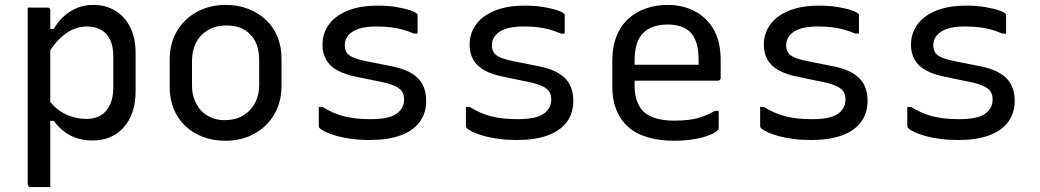

<svg xmlns="http://www.w3.org/2000/svg" viewBox="-20 -563 4240 783"><path d="M93 -532H174Q178 -532 180 -530.5Q182 -529 183.5 -527Q185 -525 185 -521V-445H199Q218 -477 242 -498Q266 -519 295.5 -531Q325 -543 359 -543Q411 -543 450 -519.5Q489 -496 511 -452Q533 -408 533 -347V-191Q533 -144 520.5 -107Q508 -70 484.5 -43.5Q461 -17 429 -3.5Q397 10 357 10Q324 10 295 1Q266 -8 242.5 -26Q219 -44 199 -70H185V200H104Q101 200 98.5 198.5Q96 197 94.5 194.5Q93 192 93 189ZM185 -358V-147Q211 -115 244 -99Q286 -78 333 -78Q367 -78 391 -92.5Q415 -107 428.5 -136Q442 -165 442 -205V-333Q442 -365 434 -388.5Q426 -412 411 -427Q397 -441 377.5 -448Q358 -455 333 -455Q304 -455 276.5 -442.5Q249 -430 222 -404Q203 -385 185 -358Z M900 -543Q951 -543 993 -526.5Q1035 -510 1065.5 -481Q1096 -452 1112 -412Q1128 -372 1128 -324V-213Q1128 -147 1098.5 -96.5Q1069 -46 1017 -17.5Q965 11 900 11Q849 11 807 -5Q765 -21 734.5 -50.5Q704 -80 688 -120Q672 -160 672 -208V-319Q672 -386 701.5 -436Q731 -486 783 -514.5Q835 -543 900 -543ZM905 -459Q859 -459 827.5 -440Q796 -421 779.5 -389Q763 -357 763 -316V-215Q763 -182 773.5 -155.5Q784 -129 802 -110Q819 -93 842.5 -83Q866 -73 895 -73Q941 -73 972.5 -92.5Q1004 -112 1020.5 -144Q1037 -176 1037 -216V-317Q1037 -352 1027.5 -379Q1018 -406 999 -424Q983 -441 959 -450Q935 -459 905 -459Z M1491 -77Q1566 -77 1597 -99Q1628 -121 1628 -157Q1628 -176 1620.5 -188.5Q1613 -201 1593 -211Q1573 -221 1535 -229L1437 -249Q1387 -259 1356 -276Q1325 -293 1310 -319.5Q1295 -346 1295 -381Q1295 -415 1309.5 -444Q1324 -473 1352.5 -494.5Q1381 -516 1422.5 -528Q1464 -540 1519 -540Q1564 -540 1598.5 -534Q1633 -528 1654.5 -520.5Q1676 -513 1680 -507Q1682 -506 1682.5 -504.5Q1683 -503 1683 -502Q1683 -501 1683 -499V-426H1668Q1642 -437 1619.5 -443Q1597 -449 1572 -452Q1547 -455 1514 -455Q1472 -455 1444 -446Q1416 -437 1401 -419.5Q1386 -402 1386 -379Q1386 -362 1393 -350Q1400 -338 1418.5 -329.5Q1437 -321 1471 -314L1571 -294Q1625 -284 1657 -265Q1689 -246 1703.5 -218Q1718 -190 1718 -152Q1718 -101 1691 -65Q1664 -29 1612.5 -10.5Q1561 8 1488 8Q1449 8 1414.5 3.5Q1380 -1 1353.5 -8.5Q1327 -16 1309 -24.5Q1291 -33 1283 -41Q1282 -43 1281 -44.5Q1280 -46 1280 -48V-127H1295Q1316 -114 1337.5 -104.5Q1359 -95 1382 -89Q1405 -83 1432 -80Q1459 -77 1491 -77Z M2091 -77Q2166 -77 2197 -99Q2228 -121 2228 -157Q2228 -176 2220.5 -188.5Q2213 -201 2193 -211Q2173 -221 2135 -229L2037 -249Q1987 -259 1956 -276Q1925 -293 1910 -319.5Q1895 -346 1895 -381Q1895 -415 1909.5 -444Q1924 -473 1952.5 -494.5Q1981 -516 2022.5 -528Q2064 -540 2119 -540Q2164 -540 2198.5 -534Q2233 -528 2254.5 -520.5Q2276 -513 2280 -507Q2282 -506 2282.5 -504.5Q2283 -503 2283 -502Q2283 -501 2283 -499V-426H2268Q2242 -437 2219.5 -443Q2197 -449 2172 -452Q2147 -455 2114 -455Q2072 -455 2044 -446Q2016 -437 2001 -419.5Q1986 -402 1986 -379Q1986 -362 1993 -350Q2000 -338 2018.5 -329.5Q2037 -321 2071 -314L2171 -294Q2225 -284 2257 -265Q2289 -246 2303.5 -218Q2318 -190 2318 -152Q2318 -101 2291 -65Q2264 -29 2212.5 -10.5Q2161 8 2088 8Q2049 8 2014.5 3.5Q1980 -1 1953.5 -8.5Q1927 -16 1909 -24.5Q1891 -33 1883 -41Q1882 -43 1881 -44.5Q1880 -46 1880 -48V-127H1895Q1916 -114 1937.5 -104.5Q1959 -95 1982 -89Q2005 -83 2032 -80Q2059 -77 2091 -77Z M2703 -543Q2762 -543 2811 -518.5Q2860 -494 2889.5 -444.5Q2919 -395 2919 -318V-245Q2919 -242 2917.5 -239.5Q2916 -237 2914 -235.5Q2912 -234 2908 -234H2568V-211Q2568 -189 2572 -170.5Q2576 -152 2583.5 -137Q2591 -122 2602 -110Q2622 -90 2654.5 -80.5Q2687 -71 2730 -71Q2766 -71 2794 -75Q2822 -79 2846.5 -88Q2871 -97 2896 -111H2911V-40Q2911 -38 2910 -36Q2909 -34 2907 -32Q2895 -20 2868 -10Q2841 0 2805 5.5Q2769 11 2729 11Q2668 11 2620 -3.5Q2572 -18 2540.5 -46.5Q2509 -75 2493 -116Q2477 -157 2477 -211V-315Q2477 -373 2494.5 -416Q2512 -459 2543 -487Q2574 -515 2615 -529Q2656 -543 2703 -543ZM2568 -299H2829V-319Q2829 -358 2820.5 -386.5Q2812 -415 2794 -433Q2778 -448 2755 -455.5Q2732 -463 2703 -463Q2638 -463 2603 -428.5Q2568 -394 2568 -316Z M3291 -77Q3366 -77 3397 -99Q3428 -121 3428 -157Q3428 -176 3420.5 -188.5Q3413 -201 3393 -211Q3373 -221 3335 -229L3237 -249Q3187 -259 3156 -276Q3125 -293 3110 -319.5Q3095 -346 3095 -381Q3095 -415 3109.5 -444Q3124 -473 3152.5 -494.5Q3181 -516 3222.5 -528Q3264 -540 3319 -540Q3364 -540 3398.5 -534Q3433 -528 3454.5 -520.5Q3476 -513 3480 -507Q3482 -506 3482.5 -504.5Q3483 -503 3483 -502Q3483 -501 3483 -499V-426H3468Q3442 -437 3419.5 -443Q3397 -449 3372 -452Q3347 -455 3314 -455Q3272 -455 3244 -446Q3216 -437 3201 -419.5Q3186 -402 3186 -379Q3186 -362 3193 -350Q3200 -338 3218.5 -329.5Q3237 -321 3271 -314L3371 -294Q3425 -284 3457 -265Q3489 -246 3503.5 -218Q3518 -190 3518 -152Q3518 -101 3491 -65Q3464 -29 3412.5 -10.5Q3361 8 3288 8Q3249 8 3214.5 3.5Q3180 -1 3153.5 -8.5Q3127 -16 3109 -24.5Q3091 -33 3083 -41Q3082 -43 3081 -44.5Q3080 -46 3080 -48V-127H3095Q3116 -114 3137.5 -104.5Q3159 -95 3182 -89Q3205 -83 3232 -80Q3259 -77 3291 -77Z M3891 -77Q3966 -77 3997 -99Q4028 -121 4028 -157Q4028 -176 4020.5 -188.5Q4013 -201 3993 -211Q3973 -221 3935 -229L3837 -249Q3787 -259 3756 -276Q3725 -293 3710 -319.5Q3695 -346 3695 -381Q3695 -415 3709.5 -444Q3724 -473 3752.5 -494.5Q3781 -516 3822.5 -528Q3864 -540 3919 -540Q3964 -540 3998.5 -534Q4033 -528 4054.5 -520.5Q4076 -513 4080 -507Q4082 -506 4082.5 -504.5Q4083 -503 4083 -502Q4083 -501 4083 -499V-426H4068Q4042 -437 4019.5 -443Q3997 -449 3972 -452Q3947 -455 3914 -455Q3872 -455 3844 -446Q3816 -437 3801 -419.5Q3786 -402 3786 -379Q3786 -362 3793 -350Q3800 -338 3818.5 -329.5Q3837 -321 3871 -314L3971 -294Q4025 -284 4057 -265Q4089 -246 4103.5 -218Q4118 -190 4118 -152Q4118 -101 4091 -65Q4064 -29 4012.5 -10.5Q3961 8 3888 8Q3849 8 3814.5 3.5Q3780 -1 3753.5 -8.5Q3727 -16 3709 -24.5Q3691 -33 3683 -41Q3682 -43 3681 -44.5Q3680 -46 3680 -48V-127H3695Q3716 -114 3737.5 -104.5Q3759 -95 3782 -89Q3805 -83 3832 -80Q3859 -77 3891 -77Z"/></svg>

Font: Code D OnePiece
Style: Regular
Weight: 400
Version: Version 1.085; ttfautohint (v1.8.4.7-5d5b);Nerd Fonts 3.0.2